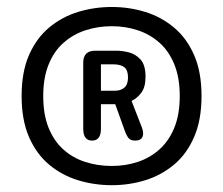

<svg xmlns="http://www.w3.org/2000/svg" viewBox="-20 -700 656 564"><path d="M308.5 -156Q257 -156 209.5 -170.5Q162 -185 124.5 -216.2Q87 -247.5 65.2 -297.5Q43.5 -347.5 43.5 -418Q43.5 -488.5 65.2 -538.2Q87 -588 124.5 -619.2Q162 -650.5 209.5 -665Q257 -679.5 308.5 -679.5Q359.5 -679.5 406.5 -665Q453.5 -650.5 491 -619.2Q528.5 -588 550.2 -538.2Q572 -488.5 572 -418Q572 -347.5 550.2 -297.5Q528.5 -247.5 491 -216.2Q453.5 -185 406.5 -170.5Q359.5 -156 308.5 -156ZM107 -418Q107 -364 122.5 -325.2Q138 -286.5 165.5 -261.5Q193 -236.5 229.8 -224.5Q266.5 -212.5 308.5 -212.5Q349 -212.5 385 -224.5Q421 -236.5 448.8 -261.5Q476.5 -286.5 492.2 -325.2Q508 -364 508 -418Q508 -471.5 492.2 -510.5Q476.5 -549.5 448.8 -574.2Q421 -599 385 -611Q349 -623 308.5 -623Q267.5 -623 231 -611Q194.5 -599 166.5 -574.2Q138.5 -549.5 122.8 -510.5Q107 -471.5 107 -418ZM224.5 -322V-516Q224.5 -551 259.5 -551H324Q338.5 -551 358.2 -546.2Q378 -541.5 392.8 -525.2Q407.5 -509 407.5 -474.5Q407.5 -444 395 -427.5Q382.5 -411 366.5 -403.5L397 -325Q400.5 -315.5 400.5 -308.5Q400.5 -287 377 -287Q363.5 -287 357.5 -294.5Q351.5 -302 346 -317.5L318.5 -394H276.5V-322Q276.5 -287 250.5 -287Q224.5 -287 224.5 -322ZM276.5 -433.5H317.5Q335 -433.5 345.5 -442.8Q356 -452 356 -472.5Q356 -494 345.2 -502.5Q334.5 -511 313 -511H276.5Z"/></svg>

Font: Sono Medium
Style: Regular
Weight: 500
Designer: Tyler Finck
Foundry: Tyler Finck
Version: Version 2.112